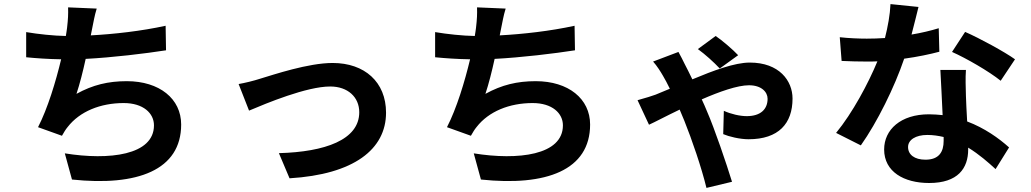

<svg xmlns="http://www.w3.org/2000/svg" viewBox="-20 -836 5040 939"><path d="M790 -710C671 -684 537 -669 424 -663L430 -693C437 -726 442 -759 453 -794L313 -800C314 -767 313 -743 308 -700C307 -688 304 -675 302 -660C242 -661 167 -669 108 -679V-556C158 -551 216 -547 279 -546C253 -437 213 -305 166 -214L283 -172C293 -189 300 -202 311 -215C370 -291 471 -332 585 -332C681 -332 733 -282 733 -223C733 -77 514 -51 297 -86L332 42C652 76 866 -4 866 -227C866 -353 760 -439 600 -439C509 -439 434 -421 354 -377C370 -425 386 -488 399 -548C532 -555 689 -574 792 -590Z M1147 -425 1198 -295C1283 -331 1480 -413 1595 -413C1681 -413 1737 -361 1737 -287C1737 -152 1569 -93 1344 -87L1396 36C1711 17 1868 -106 1868 -285C1868 -435 1763 -528 1607 -528C1487 -528 1319 -471 1252 -451C1222 -441 1176 -430 1147 -425Z M2790 -710C2671 -684 2537 -669 2424 -663L2430 -693C2437 -726 2442 -759 2453 -794L2313 -800C2314 -767 2313 -743 2308 -700C2307 -688 2304 -675 2302 -660C2242 -661 2167 -669 2108 -679V-556C2158 -551 2216 -547 2279 -546C2253 -437 2213 -305 2166 -214L2283 -172C2293 -189 2300 -202 2311 -215C2370 -291 2471 -332 2585 -332C2681 -332 2733 -282 2733 -223C2733 -77 2514 -51 2297 -86L2332 42C2652 76 2866 -4 2866 -227C2866 -353 2760 -439 2600 -439C2509 -439 2434 -421 2354 -377C2370 -425 2386 -488 2399 -548C2532 -555 2689 -574 2792 -590Z M3590 -566C3566 -592 3509 -641 3480 -660L3393 -596C3429 -570 3471 -532 3500 -501ZM3174 -535C3193 -514 3211 -485 3222 -466C3232 -449 3244 -427 3256 -402C3232 -392 3208 -382 3186 -373C3173 -368 3135 -356 3098 -346L3154 -226C3181 -238 3237 -268 3304 -300C3312 -281 3320 -262 3327 -245C3364 -153 3411 -16 3435 83L3560 53C3533 -35 3475 -206 3437 -293C3430 -310 3422 -329 3412 -350C3499 -388 3587 -419 3643 -419C3704 -419 3734 -386 3734 -353C3734 -302 3700 -268 3632 -268C3599 -268 3555 -278 3520 -294L3517 -180C3545 -168 3598 -155 3641 -155C3788 -155 3856 -232 3856 -354C3856 -441 3791 -530 3647 -530C3573 -530 3469 -491 3366 -448C3352 -478 3338 -504 3328 -524C3321 -539 3308 -564 3298 -582Z M4944 -546C4894 -582 4771 -649 4700 -680L4636 -582C4704 -552 4817 -487 4874 -441ZM4571 -698C4532 -686 4486 -675 4438 -667C4452 -720 4464 -770 4472 -802L4335 -816C4333 -765 4322 -705 4308 -650C4278 -648 4248 -647 4219 -647C4183 -647 4130 -649 4087 -654L4096 -538C4139 -536 4179 -535 4220 -535C4237 -535 4254 -535 4271 -536C4227 -429 4149 -283 4069 -186L4190 -125C4270 -238 4355 -410 4402 -549C4468 -558 4529 -571 4574 -583ZM4595 -147C4595 -94 4573 -55 4506 -55C4452 -55 4421 -80 4421 -117C4421 -152 4458 -176 4515 -176C4543 -176 4569 -172 4595 -166ZM4579 -494C4582 -434 4587 -347 4590 -273C4569 -275 4546 -277 4523 -277C4385 -277 4304 -202 4304 -105C4304 4 4401 59 4524 59C4665 59 4715 -13 4715 -105V-114C4769 -81 4814 -41 4849 -9L4915 -115C4865 -160 4795 -210 4710 -242C4707 -291 4705 -339 4704 -367C4703 -411 4701 -452 4704 -494Z"/></svg>

Font: Noto Sans Mono CJK JP Bold
Style: Regular
Weight: 700
Designer: Ryoko NISHIZUKA (kana & ideographs); Paul D. Hunt (Latin, Greek & Cyrillic); Wenlong ZHANG (bopomofo); Sandoll Communica
Foundry: Adobe Systems Incorporated
Version: Version 1.004;PS 1.004;hotconv 1.0.82;makeotf.lib2.5.63406